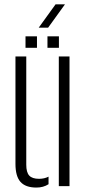

<svg xmlns="http://www.w3.org/2000/svg" viewBox="-20 -861 402 888"><path d="M51.5 -103V-600H101.5V-99Q101.5 -64 115.2 -49Q129 -34 160.5 -34Q185.5 -34 204.5 -44V-9Q180.5 6.5 148.5 6.5Q98.5 6.5 75 -19.5Q51.5 -45.5 51.5 -103ZM252 0V-600H301.5V0ZM199.5 -640V-693H252.5V-640ZM98 -640V-693H151V-640ZM159 -733 237 -841H280.5L202.5 -733Z"/></svg>

Font: Big Shoulders Stencil Text Thin ExtraLight
Style: Regular
Weight: 250
Version: Version 2.001